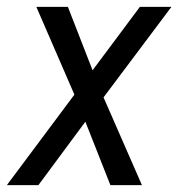

<svg xmlns="http://www.w3.org/2000/svg" viewBox="-23 -540 543 560"><path d="M-3 0 194 -264 83 -520H175L247 -335L385 -520H477L279 -256L391 0H299L226 -185L89 0Z"/></svg>

Font: Iosevka Web
Style: Italic
Weight: 400
Italic angle: -9°
Monospace: yes
Designer: Belleve Invis
Foundry: Belleve Invis
Version: Version 28.0.3; ttfautohint (v1.8.3)